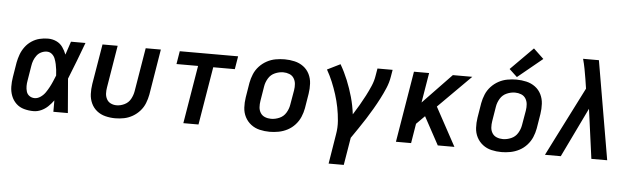

<svg xmlns="http://www.w3.org/2000/svg" viewBox="-56 -1001 4720 1426"><g transform="rotate(5 2304.0 -287.5)"><path d="M210 8Q239 8 267 -4.5Q295 -17 317.5 -38.5Q340 -60 358 -85Q358 -43 358 0H466Q460 -64 455.5 -127.5Q451 -191 445 -255Q473 -323 499 -392Q525 -461 551 -530H443Q427 -480 410 -431Q399 -460 381 -485.5Q363 -511 334 -524.5Q305 -538 271 -538Q240 -538 209 -530.5Q178 -523 150 -504.5Q122 -486 102 -459Q82 -432 71 -402Q60 -372 54 -341L36 -231Q30 -195 30.5 -159Q31 -123 43.5 -90.5Q56 -58 80.5 -34.5Q105 -11 139.5 -1.5Q174 8 210 8ZM210 -89Q189 -89 172 -100.5Q155 -112 149 -132Q143 -152 143 -173Q143 -194 147 -215L165 -325Q168 -346 175.5 -366Q183 -386 196.5 -404Q210 -422 230.5 -431.5Q251 -441 271 -441Q293 -441 309 -427.5Q325 -414 332.5 -394.5Q340 -375 344.5 -354.5Q349 -334 351.5 -313Q354 -292 355 -270Q346 -248 336.5 -225.5Q327 -203 315.5 -181.5Q304 -160 290 -139.5Q276 -119 254.5 -104Q233 -89 210 -89Z M819 8Q852 8 885 1.5Q918 -5 948.5 -22.5Q979 -40 1002.5 -66.5Q1026 -93 1038.5 -125Q1051 -157 1057 -189L1113 -530H1000L946 -205Q941 -175 925.5 -146.5Q910 -118 880.5 -103.5Q851 -89 821 -89Q821 -89 821 -89Q821 -89 821 -89Q798 -89 778 -98.5Q758 -108 747.5 -127.5Q737 -147 736 -169.5Q735 -192 739 -215L791 -530H678L628 -231Q622 -193 623.5 -156Q625 -119 640 -86.5Q655 -54 682.5 -32Q710 -10 746 -1Q782 8 819 8Z M1327 0H1440L1512 -433H1673L1689 -530H1254L1238 -433H1399Z M1971 8Q2004 8 2038 1.5Q2072 -5 2103.5 -21.5Q2135 -38 2159.5 -65Q2184 -92 2197.5 -124Q2211 -156 2217 -189L2235 -299Q2241 -337 2239 -375Q2237 -413 2221 -445.5Q2205 -478 2176 -499.5Q2147 -521 2110.5 -529.5Q2074 -538 2036 -538Q2003 -538 1969 -532Q1935 -526 1903.5 -509Q1872 -492 1847.5 -465.5Q1823 -439 1809.5 -406.5Q1796 -374 1790 -341L1772 -231Q1766 -193 1768 -155Q1770 -117 1786.5 -85Q1803 -53 1831.5 -31Q1860 -9 1896.5 -0.5Q1933 8 1971 8ZM1973 -89Q1949 -89 1927.5 -97.5Q1906 -106 1894 -125Q1882 -144 1880.5 -167.5Q1879 -191 1883 -215L1901 -325Q1906 -356 1923.5 -385Q1941 -414 1972 -427.5Q2003 -441 2034 -441Q2058 -441 2079.5 -432.5Q2101 -424 2113 -405Q2125 -386 2127 -362.5Q2129 -339 2125 -315L2106 -205Q2101 -174 2083.5 -145Q2066 -116 2035 -102.5Q2004 -89 1973 -89Z M2428 205H2541L2575 0Q2601 -38 2627 -76Q2653 -114 2677.5 -152.5Q2702 -191 2725 -230.5Q2748 -270 2769 -310.5Q2790 -351 2807.5 -392.5Q2825 -434 2832 -477L2841 -530H2728L2719 -477Q2713 -437 2696.5 -398.5Q2680 -360 2660.5 -322.5Q2641 -285 2619.5 -248Q2598 -211 2575 -175Q2567 -241 2549.5 -303Q2532 -365 2508 -424Q2484 -483 2452 -538L2355 -490Q2379 -448 2397.5 -403.5Q2416 -359 2431 -312Q2446 -265 2455.5 -216.5Q2465 -168 2469 -117.5Q2473 -67 2464 -16Z M2912 0H3025L3049 -146L3111 -208L3224 0H3348L3192 -287L3435 -530H3290L3076 -307L3113 -530H3000Z M3699 8Q3732 8 3766 1.5Q3800 -5 3831.5 -21.5Q3863 -38 3887.5 -65Q3912 -92 3925.5 -124Q3939 -156 3945 -189L3963 -299Q3969 -337 3967 -375Q3965 -413 3949 -445.5Q3933 -478 3904 -499.5Q3875 -521 3838.5 -529.5Q3802 -538 3764 -538Q3731 -538 3697 -532Q3663 -526 3631.5 -509Q3600 -492 3575.5 -465.5Q3551 -439 3537.5 -406.5Q3524 -374 3518 -341L3500 -231Q3494 -193 3496 -155Q3498 -117 3514.5 -85Q3531 -53 3559.5 -31Q3588 -9 3624.5 -0.5Q3661 8 3699 8ZM3701 -89Q3677 -89 3655.5 -97.5Q3634 -106 3622 -125Q3610 -144 3608.5 -167.5Q3607 -191 3611 -215L3629 -325Q3634 -356 3651.5 -385Q3669 -414 3700 -427.5Q3731 -441 3762 -441Q3786 -441 3807.5 -432.5Q3829 -424 3841 -405Q3853 -386 3855 -362.5Q3857 -339 3853 -315L3834 -205Q3829 -174 3811.5 -145Q3794 -116 3763 -102.5Q3732 -89 3701 -89ZM3765 -557 3949 -708 3873 -780 3706 -612Z M4023 0H4141L4319 -369L4369 0H4487L4361 -735H4243Q4253 -699 4260 -662Q4267 -625 4273 -588L4284 -516L4245 -439L4093 -139Z"/></g></svg>

Font: Iosevka Sparkle Semibold
Style: Italic
Weight: 600
Italic angle: -9°
Designer: Belleve Invis
Foundry: Belleve Invis
Version: Version 4.5.0; ttfautohint (v1.8.3)